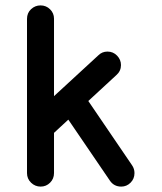

<svg xmlns="http://www.w3.org/2000/svg" viewBox="-20 -683 600 711"><path d="M80 -613Q80 -635 95 -649Q110 -663 130 -663Q151 -663 165.5 -648.5Q180 -634 180 -614V-327L344 -478Q358 -492 378 -492Q399 -492 413.5 -477Q428 -462 428 -442Q428 -420 411 -405L307 -309L469 -71Q478 -58 478 -42Q478 -21 463.5 -6.5Q449 8 429 8Q402 8 387 -14L233 -240L180 -191V-42Q180 -21 165.5 -6.5Q151 8 130.5 8Q110 8 95 -6.5Q80 -21 80 -42V-203Q80 -208 80 -212.5Q80 -217 80 -222Z"/></svg>

Font: Brass Mono
Style: Bold
Weight: 700
Monospace: yes
Version: Version 1.100; ttfautohint (v1.8.3) -l 8 -r 50 -G 200 -x 14 